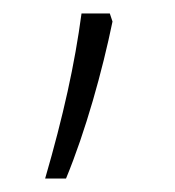

<svg xmlns="http://www.w3.org/2000/svg" viewBox="-20 -136 260 285"><path d="M47 129H78C107 59 132 -31 147 -104L143 -116H101C91 -41 74 36 47 129Z"/></svg>

Font: Noto Sans Gurmukhi UI ExtraLight
Style: Regular
Weight: 200
Designer: Jelle Bosma - Monotype Design Team
Foundry: Monotype Imaging Inc.
Version: Version 2.004